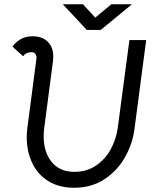

<svg xmlns="http://www.w3.org/2000/svg" viewBox="-20 -872 773 905"><path d="M106 -225Q106 -247 109 -269L151 -590Q152 -593 152 -599Q152 -611 146 -618.5Q140 -626 128 -626Q103 -626 89 -607L39 -652Q52 -672 76 -686.5Q100 -701 133 -701Q180 -701 205.5 -675Q231 -649 231 -606Q231 -593 230 -586L188 -265Q186 -253 186 -228Q186 -155 223.5 -108.5Q261 -62 331 -62Q389 -62 433 -92Q477 -122 502.5 -169.5Q528 -217 535 -269L590 -683H669L614 -265Q605 -194 569 -130.5Q533 -67 472 -27Q411 13 330 13Q258 13 207.5 -18.5Q157 -50 131.5 -104.5Q106 -159 106 -225ZM371 -852 429 -789 505 -852H602L455 -731H389L276 -852Z"/></svg>

Font: Bellota
Style: Bold Italic
Weight: 700
Italic angle: -7.5°
Designer: Kemie Guaida
Foundry: Kemie Guaida
Version: Version 4.001